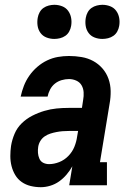

<svg xmlns="http://www.w3.org/2000/svg" viewBox="-20 -771 540 799"><path d="M150 8Q128 8 107.5 3Q87 -2 70.5 -13.5Q54 -25 43.5 -42.5Q33 -60 28 -80Q23 -100 23 -121.5Q23 -143 26 -164Q30 -189 40.5 -214Q51 -239 70.5 -258Q90 -277 114.5 -289.5Q139 -302 164.5 -309.5Q190 -317 215 -319.5Q240 -322 266 -322H321L326 -355Q329 -371 328 -387Q327 -403 319.5 -416Q312 -429 297.5 -435.5Q283 -442 267 -442Q252 -442 236.5 -437.5Q221 -433 208.5 -423Q196 -413 188.5 -398.5Q181 -384 178 -369H66Q71 -392 79.5 -414Q88 -436 102 -456Q116 -476 135 -492.5Q154 -509 176 -519.5Q198 -530 221 -534Q244 -538 267 -538Q294 -538 320 -533.5Q346 -529 368 -517Q390 -505 406.5 -486Q423 -467 431.5 -443Q440 -419 440.5 -392.5Q441 -366 436 -339L396 -96H425V0H268L281 -79Q271 -61 257 -44.5Q243 -28 226 -16Q209 -4 189 2Q169 8 150 8ZM184 -88Q205 -88 226.5 -96.5Q248 -105 264.5 -122Q281 -139 289.5 -160Q298 -181 301 -203L305 -226H266Q253 -226 240.5 -225Q228 -224 215 -221.5Q202 -219 189.5 -215Q177 -211 166 -203.5Q155 -196 148 -184.5Q141 -173 139 -160Q137 -147 138 -134.5Q139 -122 144 -110.5Q149 -99 160 -93.5Q171 -88 184 -88ZM406 -609Q389 -609 373.5 -615Q358 -621 348.5 -634Q339 -647 336.5 -663.5Q334 -680 337 -697Q339 -709 345 -720Q351 -731 361 -738Q371 -745 383 -748Q395 -751 406 -751Q423 -751 438.5 -745Q454 -739 463.5 -726Q473 -713 476 -696.5Q479 -680 476 -663Q474 -651 468 -640Q462 -629 452 -622Q442 -615 430 -612Q418 -609 406 -609ZM206 -609Q189 -609 173.5 -615Q158 -621 148.5 -634Q139 -647 136.5 -663.5Q134 -680 137 -697Q139 -709 145 -720Q151 -731 161 -738Q171 -745 183 -748Q195 -751 206 -751Q223 -751 238.5 -745Q254 -739 263.5 -726Q273 -713 276 -696.5Q279 -680 276 -663Q274 -651 268 -640Q262 -629 252 -622Q242 -615 230 -612Q218 -609 206 -609Z"/></svg>

Font: Iosevka Slab Oblique
Style: Bold
Weight: 700
Italic angle: -9°
Monospace: yes
Designer: Belleve Invis
Foundry: Belleve Invis
Version: Version 11.1.1; ttfautohint (v1.8.3)